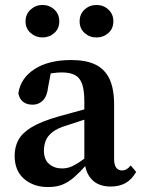

<svg xmlns="http://www.w3.org/2000/svg" viewBox="-20 -740 571 774"><path d="M173 14Q116 14 77.5 -18.5Q39 -51 39 -113Q39 -147 54 -175.5Q69 -204 108 -227.5Q147 -251 218 -271Q244 -278 270.5 -285.5Q297 -293 323.5 -300Q350 -307 377 -314V-275Q343 -265 310.5 -254.5Q278 -244 248 -234Q211 -223 191 -207Q171 -191 164 -172Q157 -153 157 -133Q157 -97 178 -79Q199 -61 230 -61Q248 -61 264 -67Q280 -73 301 -87Q322 -101 353 -125L363 -73H326Q302 -46 280 -26.5Q258 -7 233.5 3.5Q209 14 173 14ZM426 12Q379 12 352 -14.5Q325 -41 321 -89L320 -92V-331Q320 -376 311 -401.5Q302 -427 282 -437.5Q262 -448 229 -448Q210 -448 188 -444.5Q166 -441 137 -431L189 -469L174 -389Q170 -352 153 -335Q136 -318 112 -318Q87 -318 72.5 -330Q58 -342 54 -364Q63 -425 119.5 -461.5Q176 -498 267 -498Q326 -498 364 -480Q402 -462 421 -422.5Q440 -383 440 -318V-99Q440 -75 448.5 -64Q457 -53 471 -53Q482 -53 490.5 -58Q499 -63 507 -73L529 -47Q511 -16 486 -2Q461 12 426 12ZM151 -589Q124 -589 103.5 -607Q83 -625 83 -654Q83 -683 103.5 -701.5Q124 -720 151 -720Q179 -720 199 -701.5Q219 -683 219 -654Q219 -625 199 -607Q179 -589 151 -589ZM369 -589Q341 -589 321 -607Q301 -625 301 -654Q301 -683 321 -701.5Q341 -720 369 -720Q397 -720 417 -701.5Q437 -683 437 -654Q437 -625 417 -607Q397 -589 369 -589Z"/></svg>

Font: Source Serif 4 18pt SemiBold
Style: Regular
Weight: 600
Designer: Frank Grießhammer
Foundry: Adobe Systems Incorporated
Version: Version 4.004;hotconv 1.0.116;makeotfexe 2.5.65601